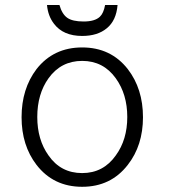

<svg xmlns="http://www.w3.org/2000/svg" viewBox="-20 -717 665 752"><path d="M301.8 -531.2Q189.5 -531.2 123 -446.3Q64.5 -369.1 64.5 -257.8Q64.5 -147.5 123 -71.3Q189.5 14.6 301.8 14.6Q414.1 14.6 480.5 -71.3Q540 -147.5 540 -257.8Q540 -369.1 480.5 -446.3Q414.1 -531.2 301.8 -531.2ZM301.8 -478.5Q384.8 -478.5 433.6 -410.2Q478.5 -347.7 478.5 -258.8Q478.5 -169.9 433.6 -108.4Q384.8 -39.1 301.8 -39.1Q217.8 -39.1 169.9 -108.4Q126 -169.9 126 -258.8Q126 -348.6 169.9 -410.2Q218.8 -478.5 301.8 -478.5ZM391.6 -697.3Q385.7 -665 371.1 -651.4Q351.6 -632.8 307.6 -632.8Q263.7 -632.8 243.2 -647.5Q222.7 -662.1 212.9 -697.3H164.1Q168 -654.3 191.4 -624Q227.5 -576.2 301.8 -576.2Q362.3 -576.2 398.4 -606.4Q435.5 -636.7 440.4 -697.3Z"/></svg>

Font: Dotum
Style: Regular
Weight: 400
Version: Version 2.21